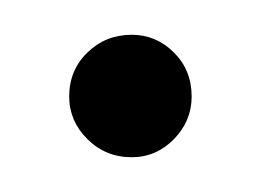

<svg xmlns="http://www.w3.org/2000/svg" viewBox="-20 -151 151 111"><path d="M90.8 -95.2Q90.8 -81.1 80.6 -70.6Q70.3 -60.1 56.2 -60.1Q41 -60.1 30.5 -70.6Q20 -81.1 20 -95.2Q20 -110.4 30.5 -120.6Q41 -130.9 56.2 -130.9Q70.3 -130.9 80.6 -120.6Q90.8 -110.4 90.8 -95.2Z"/></svg>

Font: Bigelow Rules
Style: Regular
Weight: 400
Designer: Astigmatic (AOETI)
Foundry: Astigmatic (AOETI)
Version: Version 1.001